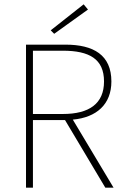

<svg xmlns="http://www.w3.org/2000/svg" viewBox="-20 -866 574 886"><path d="M100 0H132V-312H280L466 0H504L316 -314C426 -324 494 -385 494 -490C494 -612 412 -660 282 -660H100ZM132 -340V-632H270C392 -632 460 -594 460 -490C460 -388 392 -340 270 -340ZM230 -710 386 -822 366 -846 214 -726Z"/></svg>

Font: Source Sans Pro ExtraLight
Style: Regular
Weight: 200
Designer: Paul D. Hunt
Foundry: Adobe Systems Incorporated
Version: Version 3.006;hotconv 1.0.111;makeotfexe 2.5.65597